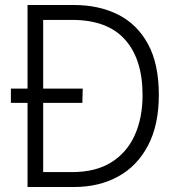

<svg xmlns="http://www.w3.org/2000/svg" viewBox="-20 -747 700 767"><path d="M90 0V-727H276Q375 -727 451.5 -688.8Q528 -650.5 571.2 -571Q614.5 -491.5 614.5 -368Q614.5 -247.5 571.2 -165.5Q528 -83.5 451.8 -41.8Q375.5 0 276.5 0ZM267.5 -667.5H152.5V-59.5H268Q362 -59.5 424.5 -98.5Q487 -137.5 518.2 -206.8Q549.5 -276 549.5 -367Q549.5 -510.5 479.2 -589Q409 -667.5 267.5 -667.5ZM23.5 -336V-393H310.5L309 -336Z"/></svg>

Font: Spline Sans Light
Style: Regular
Weight: 300
Designer: Eben Sorkin, Mirko Velimirovic
Foundry: Sorkin Type
Version: Version 1.000; ttfautohint (v1.8.3)